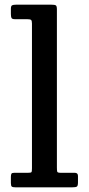

<svg xmlns="http://www.w3.org/2000/svg" viewBox="-20 -800 382 820"><path d="M96.5 -718H44.5Q31.5 -718 29 -723.5Q26.5 -729 26.5 -740.5V-762.5Q26.5 -775 32 -777.5Q37.5 -780 49 -780H199.5Q213.5 -780 218.2 -777.2Q223 -774.5 223 -760V-84.5Q223 -71 224.5 -66.5Q226 -62 240 -62H299.5Q313 -62 313 -48.5V-21Q313 -6 308 -3Q303 0 289 0H46Q34.5 0 30.5 -3Q26.5 -6 26.5 -18V-44.5Q26.5 -54 28.8 -58Q31 -62 40.5 -62H99Q112 -62 114.2 -64.8Q116.5 -67.5 116.5 -81V-699.5Q116.5 -711.5 112.8 -714.8Q109 -718 96.5 -718Z"/></svg>

Font: Besley* Medium
Style: Regular
Weight: 500
Designer: Owen Earl
Foundry: indestructible type*
Version: Version 3.000; ttfautohint (v1.8.3)